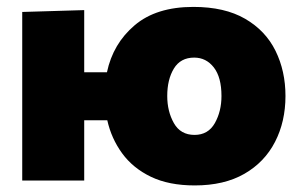

<svg xmlns="http://www.w3.org/2000/svg" viewBox="-20 -536 894 570"><path d="M46 0V-500.5L230 -506V-321.5H297.5Q315.5 -406.5 379.8 -461Q444 -515.5 554 -515.5Q647 -515.5 707.8 -480.2Q768.5 -445 798 -385Q827.5 -325 827.5 -251Q827.5 -175 796.5 -114.8Q765.5 -54.5 705.5 -20Q645.5 14.5 558 14.5Q481.5 14.5 428 -11.2Q374.5 -37 342.5 -81Q310.5 -125 298.5 -179H230V0ZM557.5 -135.5Q598 -135.5 617.8 -170.5Q637.5 -205.5 637.5 -251Q637.5 -306.5 614.8 -335.8Q592 -365 556.5 -365Q516 -365 496.2 -332.5Q476.5 -300 476.5 -251Q476.5 -205.5 496.2 -170.5Q516 -135.5 557.5 -135.5Z"/></svg>

Font: Commissioner ExtraBold
Style: Regular
Weight: 800
Designer: Kostas Bartsokas
Foundry: Kostas Bartsokas
Version: Version 1.000; ttfautohint (v1.8.3)